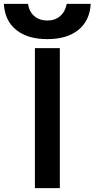

<svg xmlns="http://www.w3.org/2000/svg" viewBox="-93 -981 493 1001"><path d="M89 -730H219V0H89ZM-73 -961H53Q59 -920 86 -897Q113 -874 154 -874Q194 -874 220.5 -897Q247 -920 255 -961H380Q375 -873 315.5 -825Q256 -777 154 -777Q51 -777 -8.5 -825Q-68 -873 -73 -961Z"/></svg>

Font: Enso SemiBold
Style: Regular
Weight: 600
Designer: Coji Morishita
Foundry: UNDERFOREST DESIGN
Version: Version 1.000